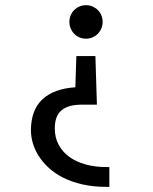

<svg xmlns="http://www.w3.org/2000/svg" viewBox="-20 -519 590 739"><path d="M99.1 -17.1C99.1 -0.8 101.6 15.9 106.7 33C111.7 50 119.5 66.7 129.9 82.8C140.3 98.9 153.4 114.1 169.2 128.4C185 142.7 203.6 155.2 225.1 165.8C246.6 176.4 270.9 184.7 298.1 190.9C325.3 197.1 355.3 200.2 388.2 200.2H400.9V124H389.2C360.5 124 334.1 120.7 309.8 114C285.6 107.3 264.6 97.7 247.1 85C229.5 72.3 215.7 56.7 205.8 38.3C195.9 19.9 190.9 -1.1 190.9 -24.9C190.9 -39.2 192.7 -52 196.3 -63.2C199.9 -74.5 205.7 -84 213.9 -91.8C222 -99.6 232.7 -105.6 246.1 -109.9C259.4 -114.1 276 -116.2 295.9 -116.2H353L347.2 -303.2H273.9L270 -183.1C215 -179.5 172.8 -164.1 143.3 -136.7C113.9 -109.4 99.1 -69.5 99.1 -17.1ZM311 -370.1C320.1 -370.1 328.6 -371.8 336.4 -375.2C344.2 -378.7 351 -383.3 356.7 -389.2C362.4 -395 366.9 -401.9 370.1 -409.7C373.4 -417.5 375 -425.9 375 -435.1C375 -443.8 373.4 -452.1 370.1 -460C366.9 -467.8 362.4 -474.5 356.7 -480.2C351 -485.9 344.2 -490.5 336.4 -493.9C328.6 -497.3 320.1 -499 311 -499C301.9 -499 293.5 -497.3 285.6 -493.9C277.8 -490.5 271.1 -485.9 265.4 -480.2C259.7 -474.5 255.2 -467.8 252 -460C248.7 -452.1 247.1 -443.8 247.1 -435.1C247.1 -425.9 248.7 -417.5 252 -409.7C255.2 -401.9 259.7 -395 265.4 -389.2C271.1 -383.3 277.8 -378.7 285.6 -375.2C293.5 -371.8 301.9 -370.1 311 -370.1Z"/></svg>

Font: CodeNewRoman Nerd Font Mono
Style: Regular
Weight: 400
Monospace: yes
Designer: Sam Radian
Foundry: Code New Roman
Version: Version 2.00 November 29, 2014;Nerd Fonts 3.2.1